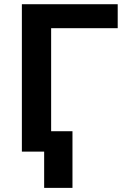

<svg xmlns="http://www.w3.org/2000/svg" viewBox="-20 -732 672 927"><path d="M548.3 -711.6V-595.9H226.9V0H85.6V-711.6ZM329.9 -98.4V175.1H193.2V-98.4Z"/></svg>

Font: Interface
Style: Bold
Weight: 700
Designer: Rasmus Andersson
Foundry: rsms
Version: Version 1.8